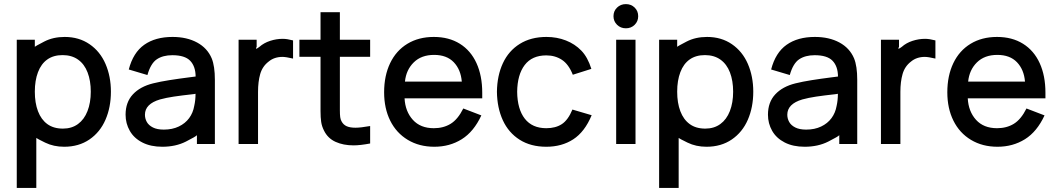

<svg xmlns="http://www.w3.org/2000/svg" viewBox="-20 -695 5202 945"><path d="M158.7 230H62.5V-499.5H151.4V-464.4Q153.8 -467.8 197.8 -490.5Q241.7 -513.2 298.3 -513.2Q368.7 -513.2 420.7 -477.5Q472.7 -441.9 499.3 -380.4Q525.9 -318.8 525.9 -243.7Q525.9 -167.5 499.3 -106Q472.7 -44.4 420.2 -8.5Q367.7 27.3 295.9 27.3Q244.1 27.3 202.6 7.1Q161.1 -13.2 158.7 -16.1ZM289.6 -62Q333 -62 363.8 -84.5Q394.5 -106.9 410.6 -148.2Q426.8 -189.5 426.8 -243.7Q426.8 -297.4 411.1 -338.4Q395.5 -379.4 364.3 -401.6Q333 -423.8 288.1 -423.8Q243.2 -423.8 212.9 -402.3Q182.6 -380.9 167 -339.8Q151.4 -298.8 151.4 -243.7Q151.4 -188.5 167 -147.5Q182.6 -106.4 213.1 -84.2Q243.7 -62 289.6 -62Z M778.8 27.3Q721.7 27.3 680.7 6.3Q639.6 -14.6 618.9 -51Q598.1 -87.4 598.1 -130.4Q598.1 -191.9 634 -230.5Q669.9 -269 733.4 -284.7Q769 -293.5 813.5 -300.5Q857.9 -307.6 915.5 -314.9L942.9 -318.4Q942.4 -368.7 916 -396Q889.6 -423.3 828.1 -423.3Q781.7 -423.3 751.7 -403.1Q721.7 -382.8 705.6 -325.7L613.8 -353Q635.3 -436 689.9 -474.6Q744.6 -513.2 829.1 -513.2Q899.4 -513.2 950 -485.8Q1000.5 -458.5 1022 -407.7Q1037.6 -369.6 1037.6 -301.8V13.7H949.2V-29.8Q945.8 -23.9 895.3 1.7Q844.7 27.3 778.8 27.3ZM786.1 -57.1Q828.1 -57.1 859.9 -72.3Q891.6 -87.4 910.9 -113.5Q930.2 -139.6 936 -173.8Q942.4 -201.2 942.4 -233.4Q941.4 -233.4 934.1 -231.9Q872.6 -225.1 835.2 -219.5Q797.9 -213.9 767.6 -205.6Q693.4 -183.6 693.4 -130.4Q693.4 -111.3 702.6 -94.7Q711.9 -78.1 732.7 -67.6Q753.4 -57.1 786.1 -57.1Z M1250 13.7H1154.3V-499.5H1243.2V-464.8Q1232.4 -445.8 1256.8 -464.4Q1278.8 -483.9 1309.6 -493.9Q1340.3 -503.9 1371.6 -503.9Q1392.6 -503.9 1422.4 -496.1V-406.7Q1386.7 -415 1370.6 -415Q1329.6 -415 1301.8 -391.6Q1271.5 -368.2 1260.7 -330.6Q1250 -293 1250 -242.7Z M1720.2 20.5Q1669.9 20.5 1631.6 3.2Q1593.3 -14.2 1574.7 -52.2Q1564 -73.2 1560.8 -95Q1557.6 -116.7 1557.6 -147.9V-415.5H1453.6V-499.5H1557.6V-634.8H1652.8V-499.5H1801.8V-415.5H1652.8V-151.9Q1652.8 -130.9 1654.5 -118.4Q1656.2 -106 1661.1 -97.7Q1669.9 -81.1 1686.3 -73.7Q1702.6 -66.4 1730 -66.4Q1754.4 -66.4 1801.8 -74.7V11.2Q1752.9 20.5 1720.2 20.5Z M2117.7 27.3Q2043.5 27.3 1987.1 -6.6Q1930.7 -40.5 1900.6 -101.1Q1870.6 -161.6 1870.6 -240.7Q1870.6 -322.3 1900.1 -384Q1929.7 -445.8 1985.1 -479.5Q2040.5 -513.2 2115.2 -513.2Q2189.5 -513.2 2243.2 -479.7Q2296.9 -446.3 2325.2 -384.3Q2353.5 -322.3 2353.5 -238.8V-210.9H1971.2Q1974.6 -146.5 2012 -105.2Q2049.3 -64 2115.2 -64Q2162.6 -64 2198 -85.7Q2233.4 -107.4 2260.3 -161.1L2349.1 -127Q2312 -46.9 2252.7 -9.8Q2193.4 27.3 2117.7 27.3ZM2252.9 -293.5Q2248 -352.5 2213.4 -388.7Q2178.7 -424.8 2116.7 -424.8Q2053.7 -424.8 2016.4 -387.9Q1979 -351.1 1973.1 -293.5Z M2668.9 27.3Q2592.3 27.3 2537.6 -7.3Q2482.9 -42 2454.8 -103.3Q2426.8 -164.6 2425.8 -243.2Q2426.8 -322.8 2455.1 -383.8Q2483.4 -444.8 2538.3 -479Q2593.3 -513.2 2669.4 -513.2Q2721.2 -513.2 2765.4 -495.8Q2809.6 -478.5 2841.1 -446Q2872.6 -413.6 2890.6 -356L2799.3 -327.1Q2778.8 -378.9 2745.6 -400.6Q2712.4 -422.4 2668.9 -422.4Q2598.6 -422.4 2562.5 -375Q2526.4 -327.6 2525.4 -243.2Q2526.4 -157.7 2563 -110.8Q2599.6 -64 2668.9 -64Q2714.4 -64 2745.1 -84Q2775.9 -104 2797.4 -155.8L2892.1 -127.9Q2857.9 -45.9 2801.5 -9.3Q2745.1 27.3 2668.9 27.3Z M3060.5 -555.7Q3034.7 -555.7 3017.1 -573Q2999.5 -590.3 2999.5 -615.2Q2999.5 -640.6 3017.1 -657.7Q3034.7 -674.8 3060.5 -674.8Q3086.4 -674.8 3103.8 -657.7Q3121.1 -640.6 3121.1 -615.2Q3121.1 -590.3 3103.8 -573Q3086.4 -555.7 3060.5 -555.7ZM3107.9 13.7H3012.7V-499.5H3107.9Z M3320.3 230H3224.1V-499.5H3313V-464.4Q3315.4 -467.8 3359.4 -490.5Q3403.3 -513.2 3460 -513.2Q3530.3 -513.2 3582.3 -477.5Q3634.3 -441.9 3660.9 -380.4Q3687.5 -318.8 3687.5 -243.7Q3687.5 -167.5 3660.9 -106Q3634.3 -44.4 3581.8 -8.5Q3529.3 27.3 3457.5 27.3Q3405.8 27.3 3364.3 7.1Q3322.8 -13.2 3320.3 -16.1ZM3451.2 -62Q3494.6 -62 3525.4 -84.5Q3556.2 -106.9 3572.3 -148.2Q3588.4 -189.5 3588.4 -243.7Q3588.4 -297.4 3572.8 -338.4Q3557.1 -379.4 3525.9 -401.6Q3494.6 -423.8 3449.7 -423.8Q3404.8 -423.8 3374.5 -402.3Q3344.2 -380.9 3328.6 -339.8Q3313 -298.8 3313 -243.7Q3313 -188.5 3328.6 -147.5Q3344.2 -106.4 3374.8 -84.2Q3405.3 -62 3451.2 -62Z M3940.4 27.3Q3883.3 27.3 3842.3 6.3Q3801.3 -14.6 3780.5 -51Q3759.8 -87.4 3759.8 -130.4Q3759.8 -191.9 3795.7 -230.5Q3831.5 -269 3895 -284.7Q3930.7 -293.5 3975.1 -300.5Q4019.5 -307.6 4077.1 -314.9L4104.5 -318.4Q4104 -368.7 4077.6 -396Q4051.3 -423.3 3989.7 -423.3Q3943.4 -423.3 3913.3 -403.1Q3883.3 -382.8 3867.2 -325.7L3775.4 -353Q3796.9 -436 3851.6 -474.6Q3906.2 -513.2 3990.7 -513.2Q4061 -513.2 4111.6 -485.8Q4162.1 -458.5 4183.6 -407.7Q4199.2 -369.6 4199.2 -301.8V13.7H4110.8V-29.8Q4107.4 -23.9 4056.9 1.7Q4006.3 27.3 3940.4 27.3ZM3947.8 -57.1Q3989.7 -57.1 4021.5 -72.3Q4053.2 -87.4 4072.5 -113.5Q4091.8 -139.6 4097.7 -173.8Q4104 -201.2 4104 -233.4Q4103 -233.4 4095.7 -231.9Q4034.2 -225.1 3996.8 -219.5Q3959.5 -213.9 3929.2 -205.6Q3855 -183.6 3855 -130.4Q3855 -111.3 3864.3 -94.7Q3873.5 -78.1 3894.3 -67.6Q3915 -57.1 3947.8 -57.1Z M4411.6 13.7H4315.9V-499.5H4404.8V-464.8Q4394 -445.8 4418.5 -464.4Q4440.4 -483.9 4471.2 -493.9Q4502 -503.9 4533.2 -503.9Q4554.2 -503.9 4584 -496.1V-406.7Q4548.3 -415 4532.2 -415Q4491.2 -415 4463.4 -391.6Q4433.1 -368.2 4422.4 -330.6Q4411.6 -293 4411.6 -242.7Z M4889.6 27.3Q4815.4 27.3 4759 -6.6Q4702.6 -40.5 4672.6 -101.1Q4642.6 -161.6 4642.6 -240.7Q4642.6 -322.3 4672.1 -384Q4701.7 -445.8 4757.1 -479.5Q4812.5 -513.2 4887.2 -513.2Q4961.4 -513.2 5015.1 -479.7Q5068.8 -446.3 5097.2 -384.3Q5125.5 -322.3 5125.5 -238.8V-210.9H4743.2Q4746.6 -146.5 4783.9 -105.2Q4821.3 -64 4887.2 -64Q4934.6 -64 4970 -85.7Q5005.4 -107.4 5032.2 -161.1L5121.1 -127Q5084 -46.9 5024.7 -9.8Q4965.3 27.3 4889.6 27.3ZM5024.9 -293.5Q5020 -352.5 4985.4 -388.7Q4950.7 -424.8 4888.7 -424.8Q4825.7 -424.8 4788.3 -387.9Q4751 -351.1 4745.1 -293.5Z"/></svg>

Font: Potro Sans Bangla
Style: Bold
Weight: 700
Designer: Jayed Ahsan Saad
Foundry: Codepotro
Version: Potro Sans Bangla;Version 0.996;CodepotroFonts;